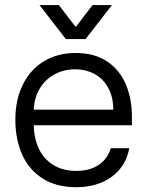

<svg xmlns="http://www.w3.org/2000/svg" viewBox="-20 -741 590 769"><path d="M41.5 -261.2Q41.5 -342.3 71.8 -402.8Q102.1 -463.4 156.7 -496.1Q211.4 -528.8 283.2 -528.8Q358.4 -528.8 408.9 -494.9Q459.5 -460.9 483.9 -403.3Q508.3 -345.7 508.3 -274.4V-239.3H115.2Q116.2 -187.5 135.3 -146.2Q154.3 -105 192.4 -80.8Q230.5 -56.6 285.6 -56.6Q339.8 -56.6 375.2 -80.6Q410.6 -104.5 423.8 -147.5H497.6Q489.3 -100.1 460.9 -64.9Q432.6 -29.8 387.7 -10.5Q342.8 8.8 285.6 8.8Q204.1 8.8 149.2 -27.1Q94.2 -63 67.9 -124Q41.5 -185.1 41.5 -261.2ZM280.3 -463.4Q235.8 -463.4 199 -443.6Q162.1 -423.8 139.6 -387Q117.2 -350.1 115.2 -301.8H433.6Q433.6 -352.1 413.8 -388.7Q394 -425.3 359.1 -444.3Q324.2 -463.4 280.3 -463.4ZM243.7 -584.5H283.2V-634.8H281.5L215.8 -720.7H138.2ZM350.6 -720.7 284.9 -634.8H283.2V-584.5H322.8L428.2 -720.7Z"/></svg>

Font: Wand UI Pro
Style: Regular
Weight: 400
Designer: Andreas Faust
Version: Version 1.003;FEAKit 1.0